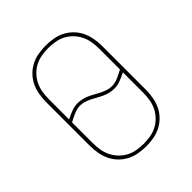

<svg xmlns="http://www.w3.org/2000/svg" viewBox="-206 -873 1012 1012"><g transform="rotate(-45 300.0 -367.5)"><path d="M300 8Q272 8 243.5 3Q215 -2 190 -15Q165 -28 145 -48.5Q125 -69 113 -94.5Q101 -120 96 -148Q91 -176 91 -205V-530Q91 -559 96 -587Q101 -615 113 -640.5Q125 -666 145 -686.5Q165 -707 190 -720Q215 -733 243.5 -738Q272 -743 300 -743Q328 -743 356.5 -738Q385 -733 410 -720Q435 -707 455 -686.5Q475 -666 487 -640.5Q499 -615 504 -587Q509 -559 509 -530V-205Q509 -176 504 -148Q499 -120 487 -94.5Q475 -69 455 -48.5Q435 -28 410 -15Q385 -2 356.5 3Q328 8 300 8ZM395 -344Q408 -344 420 -347Q432 -350 443.5 -355Q455 -360 466 -365.5Q477 -371 488 -377V-530Q488 -556 484 -581.5Q480 -607 469 -630Q458 -653 440 -672Q422 -691 399.5 -703Q377 -715 351.5 -719.5Q326 -724 300 -724Q274 -724 248.5 -719.5Q223 -715 200.5 -703Q178 -691 160 -672Q142 -653 131 -630Q120 -607 116 -581.5Q112 -556 112 -530V-380Q134 -391 157 -400Q180 -409 205 -409Q222 -409 238.5 -405Q255 -401 270.5 -394Q286 -387 300.5 -378.5Q315 -370 330.5 -362.5Q346 -355 362 -349.5Q378 -344 395 -344ZM300 -11Q326 -11 351.5 -15.5Q377 -20 399.5 -32Q422 -44 440 -63Q458 -82 469 -105Q480 -128 484 -153.5Q488 -179 488 -205V-355Q466 -344 443 -335Q420 -326 395 -326Q378 -326 361.5 -330Q345 -334 329.5 -341Q314 -348 299.5 -356.5Q285 -365 269.5 -372.5Q254 -380 238 -385.5Q222 -391 205 -391Q192 -391 180 -388Q168 -385 156.5 -380Q145 -375 134 -369.5Q123 -364 112 -358V-205Q112 -179 116 -153.5Q120 -128 131 -105Q142 -82 160 -63Q178 -44 200.5 -32Q223 -20 248.5 -15.5Q274 -11 300 -11Z"/></g></svg>

Font: Iosevka Aile Thin
Style: Regular
Weight: 100
Designer: Belleve Invis
Foundry: Belleve Invis
Version: Version 31.1.0; ttfautohint (v1.8.4)